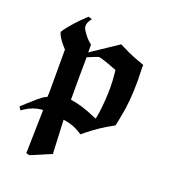

<svg xmlns="http://www.w3.org/2000/svg" viewBox="-139 -663 881 976"><g transform="rotate(20 301.5 -175.0)"><path d="M131 207Q122 207 112 202L113 188Q113 182 115.5 77Q118 -28 118 -31Q118 -32 109 -32Q63 -27 23 0L10 9L-1 -8Q0 -10 30.5 -37.5Q61 -65 73 -75Q105 -101 114 -101H115L117 -123Q117 -141 117 -230V-359L110 -367Q85 -394 71 -421Q66 -433 66 -435Q66 -438 77 -453Q109 -496 158 -543L173 -557Q174 -557 183 -554.5Q192 -552 193 -551Q191 -548 187 -543Q174 -524 174 -509Q174 -503 175 -500Q180 -485 197 -463.5Q214 -442 233 -428V-386L377 -482L399 -471Q450 -445 509 -425Q519 -421 519 -420L518 -419Q518 -418 517.5 -415.5Q517 -413 517 -410Q517 -400 518 -373Q519 -346 519 -335Q519 -222 501 -137Q492 -84 489 -84L479 -78Q421 -48 354 6L338 19L329 13Q287 -14 242 -20L233 -22V-12L241 161L214 172Q187 184 159.5 195.5Q132 207 131 207ZM314 -378Q297 -383 294 -383Q290 -383 263 -372L234 -360L233 -245V-130Q294 -122 370 -88Q382 -83 384 -83Q385 -83 391 -122Q400 -194 400 -254Q400 -294 395 -339L394 -349L379 -355Q341 -370 314 -378Z"/></g></svg>

Font: MathJax_Fraktur
Style: Bold
Weight: 700
Version: Version 1.1